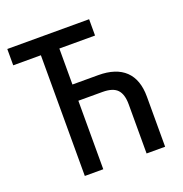

<svg xmlns="http://www.w3.org/2000/svg" viewBox="-128 -827 895 940"><g transform="rotate(-20 319.0 -357.0)"><path d="M437.5 -713.9V-628.9H251.5V-441.4H386.2Q478 -441.4 525.9 -395.8Q573.7 -350.1 573.7 -261.2V0H477.1V-256.3Q477.1 -308.6 454.1 -332.8Q431.2 -356.9 377.4 -356.9H251.5V0H155.3V-628.9H11.2V-713.9Z"/></g></svg>

Font: Open Sans SemiCondensed Medium
Style: Regular
Weight: 500
Width: 4
Designer: Monotype Design Team
Foundry: Monotype Imaging Inc.
Version: Version 3.000